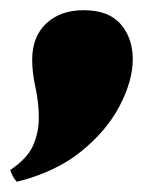

<svg xmlns="http://www.w3.org/2000/svg" viewBox="-31 -205 310 376"><path d="M2 151Q-6 143 -11 128Q23 105 34 79.5Q45 54 45 26Q45 -4 38.5 -33.5Q32 -63 32 -88Q32 -133 59.5 -159Q87 -185 133 -185Q182 -185 205.5 -157.5Q229 -130 229 -89Q229 -47 203.5 2Q178 51 128 91.5Q78 132 2 151Z"/></svg>

Font: Agbalumo
Style: Regular
Weight: 400
Designer: Raphael Alegbeleye
Foundry: Sorkin Type Co.
Version: Version 1.000; ttfautohint (v1.8.4)